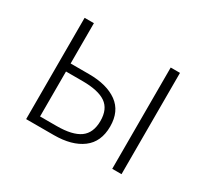

<svg xmlns="http://www.w3.org/2000/svg" viewBox="-105 -634 845 788"><g transform="rotate(30 318.0 -240.0)"><path d="M92 0V-480H136V-289H223Q308 -289 357 -253.5Q406 -218 406 -146Q406 -73 357 -36.5Q308 0 223 0ZM136 -38H214Q289 -38 324.5 -63.5Q360 -89 360 -146Q360 -202 324.5 -226.5Q289 -251 214 -251H136ZM500 0V-480H544V0Z"/></g></svg>

Font: CV Source Sans Light
Style: Regular
Weight: 300
Designer: Paul D. Hunt
Foundry: Adobe Systems Incorporated
Version: Version 3.001